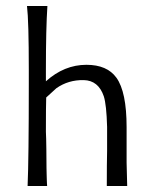

<svg xmlns="http://www.w3.org/2000/svg" viewBox="-20 -620 514 640"><path d="M404 0H336Q336 -76 337 -117V-197Q335 -271 326 -299Q308 -352 259 -353Q208 -354 168 -326Q167 -325 134 -295Q133 -269 133 -181Q134 -163 134.5 -122.5Q135 -82 135 -61Q135 -49 135.5 -38.5Q136 -28 136 -21Q136 -14 136.5 -9Q137 -4 137 -2V0H72Q76 -92 76 -340V-387Q76 -550 70 -600H138Q133 -525 133 -388V-349Q194 -404 268 -404Q337 -404 368 -361Q402 -314 402 -196V-78Z"/></svg>

Font: GFS Neohellenic Rg
Style: Regular
Weight: 400
Designer: Takis Katsoulidis and George D. Matthiopoulos
Foundry: Takis Katsoulidis and George D. Matthiopoulos
Version: Version 1.0